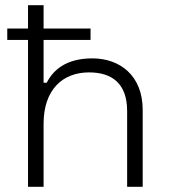

<svg xmlns="http://www.w3.org/2000/svg" viewBox="-20 -720 652 740"><path d="M88 0H148V-243C148 -376 223 -441 323 -441C412 -441 470 -398 470 -292V0H530V-296C530 -430 441 -495 336 -495C232 -495 184 -448 160 -401H148V-566H329V-610H148V-700H88V-610H8V-566H88Z"/></svg>

Font: Meta Space Light
Style: Regular
Weight: 300
Designer: Meta Pool / Florian Karsten
Foundry: Meta Pool / Florian Karsten
Version: Version 2.000;Glyphs 3.1.1 (3137)